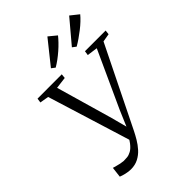

<svg xmlns="http://www.w3.org/2000/svg" viewBox="-279 -1110 1247 1247"><g transform="rotate(-45 344.5 -487.0)"><path d="M168.5 11Q146.5 11 122.5 5.2Q98.5 -0.5 83 -7L91.5 -79Q104 -75.5 117.5 -71.8Q131 -68 145.2 -65Q159.5 -62 173.5 -61Q187.5 -61 204.8 -62.5Q222 -64 241.8 -74.8Q261.5 -85.5 282 -111.8Q302.5 -138 323 -188L303 -111L120 -702L59 -712.5L63.5 -743L286.5 -743.5L283.5 -713L203 -703L315 -313.5L352.5 -171.5L330.5 -176L389.5 -314.5L567 -702.5L494.5 -712.5L499 -743H689L685.5 -712.5L629.5 -703L358 -152Q346 -127.5 329.2 -99.2Q312.5 -71 290 -45.8Q267.5 -20.5 237.2 -4.8Q207 11 168.5 11ZM264.5 -821 394.5 -983.5 448 -939.5Q435 -923 416.5 -903.8Q398 -884.5 376.5 -865.8Q355 -847 332.5 -830.5Q310 -814 289.5 -802ZM457 -821 590.5 -979.5 647 -934.5Q634 -918.5 614.5 -900Q595 -881.5 572.2 -863.8Q549.5 -846 526.2 -830Q503 -814 482 -802Z"/></g></svg>

Font: Merriweather 72pt Light
Style: Italic
Weight: 300
Italic angle: -7.8°
Version: Version 2.101